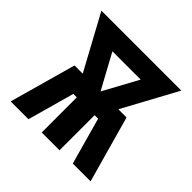

<svg xmlns="http://www.w3.org/2000/svg" viewBox="-139 -649 778 778"><g transform="rotate(45 250.0 -260.0)"><path d="M21 0 101 -286H148L21 -520H479L352 -286H399L479 0H377L321 -201H301V0H199V-201H179L123 0ZM250 -286 331 -435H169Z"/></g></svg>

Font: Iosevka SS04 Heavy
Style: Regular
Weight: 900
Monospace: yes
Designer: Belleve Invis
Foundry: Belleve Invis
Version: Version 19.0.0; ttfautohint (v1.8.4)